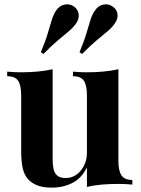

<svg xmlns="http://www.w3.org/2000/svg" viewBox="-20 -845 646 879"><path d="M522 -528V-109Q522 -64 536 -42.5Q550 -21 586 -21V0Q555 -3 524 -3Q482 -3 446 0Q410 3 378 11V-79Q354 -29 311.5 -7.5Q269 14 217 14Q175 14 149 3Q123 -8 108 -25Q91 -44 84 -75Q77 -106 77 -155V-408Q77 -453 63.5 -474.5Q50 -496 13 -496V-517Q45 -514 75 -514Q117 -514 153.5 -517.5Q190 -521 221 -528V-114Q221 -89 225.5 -70Q230 -51 243 -40.5Q256 -30 281 -30Q308 -30 329.5 -45Q351 -60 364.5 -86.5Q378 -113 378 -146V-408Q378 -453 364.5 -474.5Q351 -496 314 -496V-517Q346 -514 376 -514Q418 -514 454.5 -517.5Q491 -521 522 -528ZM496 -815Q515 -802 518 -780.5Q521 -759 505 -737Q493 -719 472 -701.5Q451 -684 422.5 -660.5Q394 -637 356 -598L344 -606Q365 -656 375.5 -692Q386 -728 394 -753.5Q402 -779 415 -797Q429 -819 452.5 -824Q476 -829 496 -815ZM319 -815Q337 -802 340 -780.5Q343 -759 328 -737Q315 -719 294.5 -701.5Q274 -684 245.5 -660.5Q217 -637 179 -598L167 -606Q188 -656 198.5 -692Q209 -728 217 -753.5Q225 -779 237 -797Q252 -819 275.5 -824Q299 -829 319 -815Z"/></svg>

Font: Playfair Display
Style: Bold
Weight: 700
Designer: Claus Eggers Sørensen
Foundry: Claus Eggers Sørensen
Version: Version 1.203